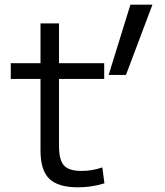

<svg xmlns="http://www.w3.org/2000/svg" viewBox="-20 -790 704 820"><path d="M313 10Q228 10 190.5 -26.5Q153 -63 153 -147V-453H26V-520H153V-690H232V-520H425V-453H232V-167Q232 -107 253 -83.5Q274 -60 328 -60Q352 -60 374.5 -64Q397 -68 417 -75L426 -7Q396 2 368.5 6Q341 10 313 10ZM444 -470 537 -770H631L518 -470Z"/></svg>

Font: M PLUS 1
Style: Regular
Weight: 400
Designer: Coji Morishita
Foundry: UNDERFOREST DESIGN
Version: Version 1.001